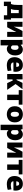

<svg xmlns="http://www.w3.org/2000/svg" viewBox="2840 -3412 796 6515"><g transform="rotate(90 3237.5 -154.0)"><path d="M36 112V-128H114Q136 -181 141.5 -241Q147 -301 147 -370V-520H596V-128H645V112H497V0H185V112ZM319 -370Q319 -300 314 -242Q309 -184 285 -128H424V-392H319Z M719 0V-520H889V-372L885 -233H888Q922 -311 958.5 -385.5Q995 -460 1030 -520H1231V0H1061V-165L1066 -304H1063Q1055 -288 1018 -213.5Q981 -139 904 0Z M1335 -331Q1335 -377 1333.5 -428Q1332 -479 1331 -520L1487 -524L1500 -459H1503Q1532 -489 1571 -510.5Q1610 -532 1660 -532Q1722 -532 1767 -500Q1812 -468 1836.5 -410Q1861 -352 1861 -273Q1861 -187 1831.5 -123Q1802 -59 1752 -23.5Q1702 12 1641 12Q1566 12 1521 -43H1519V224H1335ZM1589 -130Q1620 -130 1638 -149Q1656 -168 1664 -198.5Q1672 -229 1672 -264Q1672 -313 1659.5 -339.5Q1647 -366 1628.5 -376.5Q1610 -387 1591 -387Q1568 -387 1548.5 -375Q1529 -363 1519 -348V-196Q1520 -171 1540 -150.5Q1560 -130 1589 -130Z M2197 12Q2063 12 1991.5 -56.5Q1920 -125 1920 -253Q1920 -306 1935.5 -356Q1951 -406 1983.5 -445.5Q2016 -485 2066.5 -508.5Q2117 -532 2186 -532Q2257 -532 2305 -506Q2353 -480 2379.5 -435.5Q2406 -391 2413 -333.5Q2420 -276 2409 -212H2098Q2099 -163 2135 -143Q2171 -123 2223 -123Q2259 -123 2299.5 -130Q2340 -137 2372 -146L2390 -21Q2345 -4 2294 4Q2243 12 2197 12ZM2181 -407Q2141 -407 2120.5 -378Q2100 -349 2100 -308H2248Q2249 -312 2249 -315Q2249 -318 2249 -321Q2249 -341 2243.5 -361Q2238 -381 2223 -394Q2208 -407 2181 -407Z M2491 -520 2674 -524V-315L2696 -321L2790 -520H3007L2831 -285L3028 0H2800L2711 -190L2674 -179V0H2491Z M3192 0V-392H3037V-520H3530V-392H3375V0Z M3858 12Q3808 12 3759 -3Q3710 -18 3670.5 -50Q3631 -82 3607.5 -134Q3584 -186 3584 -260Q3584 -334 3607.5 -386Q3631 -438 3670.5 -470Q3710 -502 3759 -517Q3808 -532 3858 -532Q3908 -532 3957 -517Q4006 -502 4045.5 -470Q4085 -438 4108.5 -386Q4132 -334 4132 -260Q4132 -186 4108.5 -134Q4085 -82 4045.5 -50Q4006 -18 3957 -3Q3908 12 3858 12ZM3858 -120Q3880 -120 3899 -131.5Q3918 -143 3930 -173.5Q3942 -204 3942 -260Q3942 -316 3930 -346.5Q3918 -377 3899 -388.5Q3880 -400 3858 -400Q3836 -400 3816.5 -388.5Q3797 -377 3785 -346.5Q3773 -316 3773 -260Q3773 -204 3785 -173.5Q3797 -143 3816.5 -131.5Q3836 -120 3858 -120Z M4212 -331Q4212 -377 4210.5 -428Q4209 -479 4208 -520L4364 -524L4377 -459H4380Q4409 -489 4448 -510.5Q4487 -532 4537 -532Q4599 -532 4644 -500Q4689 -468 4713.5 -410Q4738 -352 4738 -273Q4738 -187 4708.5 -123Q4679 -59 4629 -23.5Q4579 12 4518 12Q4443 12 4398 -43H4396V224H4212ZM4466 -130Q4497 -130 4515 -149Q4533 -168 4541 -198.5Q4549 -229 4549 -264Q4549 -313 4536.5 -339.5Q4524 -366 4505.5 -376.5Q4487 -387 4468 -387Q4445 -387 4425.5 -375Q4406 -363 4396 -348V-196Q4397 -171 4417 -150.5Q4437 -130 4466 -130Z M4816 0V-520H4986V-372L4982 -233H4985Q5019 -311 5055.5 -385.5Q5092 -460 5127 -520H5328V0H5158V-165L5163 -304H5160Q5152 -288 5115 -213.5Q5078 -139 5001 0Z M5560 0V-392H5405V-520H5898V-392H5743V0Z M6229 12Q6095 12 6023.5 -56.5Q5952 -125 5952 -253Q5952 -306 5967.5 -356Q5983 -406 6015.5 -445.5Q6048 -485 6098.5 -508.5Q6149 -532 6218 -532Q6289 -532 6337 -506Q6385 -480 6411.5 -435.5Q6438 -391 6445 -333.5Q6452 -276 6441 -212H6130Q6131 -163 6167 -143Q6203 -123 6255 -123Q6291 -123 6331.5 -130Q6372 -137 6404 -146L6422 -21Q6377 -4 6326 4Q6275 12 6229 12ZM6213 -407Q6173 -407 6152.5 -378Q6132 -349 6132 -308H6280Q6281 -312 6281 -315Q6281 -318 6281 -321Q6281 -341 6275.5 -361Q6270 -381 6255 -394Q6240 -407 6213 -407Z"/></g></svg>

Font: Murecho ExtraBold
Style: Regular
Weight: 800
Designer: Neil Summerour
Foundry: Positype
Version: Version 1.010; ttfautohint (v1.8.3)